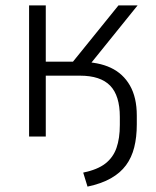

<svg xmlns="http://www.w3.org/2000/svg" viewBox="-20 -507 580 713"><path d="M305 186 289 134Q342 123 371 100.5Q400 78 412.5 42.5Q425 7 425 -43V-73Q425 -152 389 -189Q353 -226 277 -226H150V0H88V-487H150V-278H251L420 -487H491L303 -254L280 -277Q345 -277 391 -255.5Q437 -234 462.5 -189.5Q488 -145 488 -78V-45Q488 2 478.5 40Q469 78 448 106.5Q427 135 392 155Q357 175 305 186Z"/></svg>

Font: Nunito Sans 11pt Light
Style: Regular
Weight: 300
Version: Version 3.101;gftools[0.9.27]